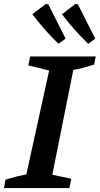

<svg xmlns="http://www.w3.org/2000/svg" viewBox="-25 -949 503 969"><path d="M-5 0 3 -42Q30 -51 56 -57.5Q82 -64 108 -69L223 -593L118 -619L127 -664H458L450 -623Q418 -613 393 -606.5Q368 -600 345 -596L239 -67L335 -47L325 0ZM270 -728Q228 -769 197 -805Q166 -841 138 -877L206 -929L219 -927L306 -754ZM420 -728Q378 -769 346.5 -805Q315 -841 288 -877L355 -929L368 -927L456 -754Z"/></svg>

Font: Piazzolla Thin
Style: Bold Italic
Weight: 700
Italic angle: -11.3°
Version: Version 2.005